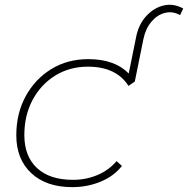

<svg xmlns="http://www.w3.org/2000/svg" viewBox="-20 -766 773 789"><path d="M277 3Q170 3 108.5 -54.5Q47 -112 47 -210Q47 -300 85.5 -370.5Q124 -441 190.5 -482Q257 -523 343 -523Q451 -523 509 -464L539 -612Q549 -665 580.5 -699.5Q612 -734 652.5 -743.5Q693 -753 733 -731L720 -704Q689 -721 657.5 -713Q626 -705 602 -676.5Q578 -648 569 -604L534 -431L508 -413Q458 -492 341 -492Q266 -492 207 -455.5Q148 -419 114 -355.5Q80 -292 80 -211Q80 -124 132 -75.5Q184 -27 280 -27Q334 -27 381 -47Q428 -67 459 -104L481 -84Q448 -42 393.5 -19.5Q339 3 277 3Z"/></svg>

Font: Montserrat ExtraLight
Style: Italic
Weight: 200
Italic angle: -11.3°
Designer: Julieta Ulanovsky
Foundry: Julieta Ulanovsky
Version: Version 9.000; ttfautohint (v1.8.4.7-5d5b)